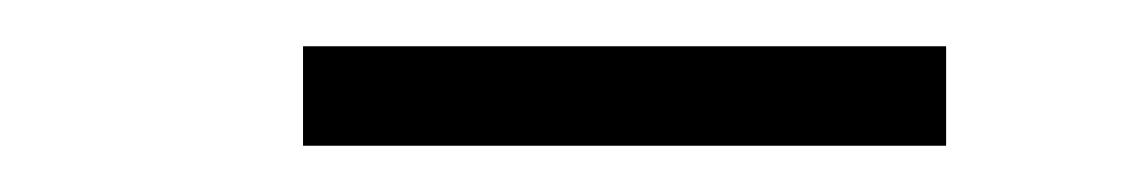

<svg xmlns="http://www.w3.org/2000/svg" viewBox="-20 -712 486 83"><path d="M111 -649V-692H389V-649Z"/></svg>

Font: Lexend Giga ExtraLight
Style: Regular
Weight: 250
Version: Version 1.007